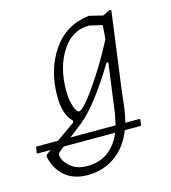

<svg xmlns="http://www.w3.org/2000/svg" viewBox="-134 -544 730 822"><g transform="rotate(-15 231.0 -132.5)"><path d="M-29 52 -33 49 -28 22H69L152 -37L153 -45Q115 -80 115 -162Q115 -279 172.5 -363.5Q230 -448 332 -460H337L395 -446L427 -462L434 -458L389 -123L379 -37Q374 -4 367 22H430L433 26L429 52H357Q329 123 276 160Q223 197 154 197Q94 197 55.5 165Q17 133 4 75L7 67L28 52ZM158 -177Q158 -142 164.5 -117.5Q171 -93 177.5 -84.5Q184 -76 190 -76Q199 -76 225 -106Q251 -136 293.5 -201Q336 -266 377 -345L379 -364L382 -407L325 -420Q248 -420 203 -349Q158 -278 158 -177ZM188 -28 124 22H324Q328 6 334 -25L364 -247H356Q259 -88 188 -28ZM57 82Q59 108 87 133.5Q115 159 163 159Q269 159 314 52H86L65 69Q57 76 57 82Z"/></g></svg>

Font: Alegreya Sans Light
Style: Italic
Weight: 300
Italic angle: -7°
Designer: Juan Pablo del Peral
Foundry: Huerta Tipografica
Version: Version 2.007